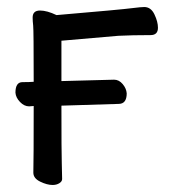

<svg xmlns="http://www.w3.org/2000/svg" viewBox="-20 -511 540 547"><path d="M130 16Q114 16 94.5 6.5Q75 -3 75 -19Q76 -57 76 -209L63 -208Q49 -208 37 -220.5Q25 -233 24 -247Q24 -277 44 -277Q64 -277 76 -278Q76 -425 74.5 -438Q73 -451 73 -461Q73 -481 94 -481Q114 -481 141 -468Q329 -484 358 -488Q382 -491 391 -491Q410 -491 420 -470Q430 -449 430 -432Q430 -411 409 -411Q357 -411 317 -409L155 -395V-280L305 -284Q319 -284 329.5 -271.5Q340 -259 341 -245Q341 -215 318 -215L155 -210Q155 -76 156 -47Q157 -18 157 -1Q157 6 149 11Q141 16 130 16Z"/></svg>

Font: LXGW WenKai Mono TC
Style: Bold
Weight: 700
Designer: LXGW / Fontworks Inc.
Foundry: LXGW / Fontworks Inc.
Version: Version 1.330